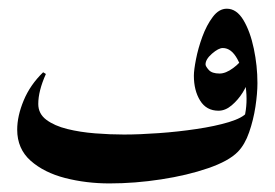

<svg xmlns="http://www.w3.org/2000/svg" viewBox="-20 -414 631 441"><path d="M546.9 -155.3 571.3 -223.1Q571.3 -199.7 566.7 -168.9Q562 -138.2 552.2 -110.1Q542.5 -82 526.4 -65.4Q505.4 -43.9 457.8 -27.6Q410.2 -11.2 350.1 -2Q290 7.3 231.4 7.3Q178.2 7.3 129.6 -5.1Q81.1 -17.6 50.3 -44.9Q19.5 -72.3 19.5 -116.2Q19.5 -147.5 34.4 -183.3Q49.3 -219.2 79.1 -248L85.4 -244.1Q67.9 -205.1 67.9 -175.3Q67.9 -152.8 86.4 -138.9Q105 -125 134.5 -117.7Q164.1 -110.4 198.5 -107.7Q232.9 -105 264.6 -105Q300.3 -105 344.5 -108.2Q388.7 -111.3 431.4 -117.7Q474.1 -124 505.6 -133.5Q537.1 -143.1 546.9 -155.3ZM541.5 -145Q549.3 -177.2 544.4 -214.4Q539.6 -251.5 525.6 -277.6Q511.7 -303.7 491.7 -303.7Q481.9 -303.7 467 -290.8Q452.1 -277.8 452.1 -266.1Q452.1 -261.7 459.5 -253.4Q466.8 -245.1 484.4 -245.1Q498.5 -245.1 515.4 -257.6Q532.2 -270 537.1 -280.8L550.8 -231.9Q547.9 -218.3 537.4 -201.4Q526.9 -184.6 512.2 -172.1Q497.6 -159.7 481.9 -159.7Q454.1 -159.7 439.7 -182.9Q425.3 -206.1 425.3 -240.2Q425.3 -252.9 430.2 -278.1Q435.1 -303.2 444.8 -329.8Q454.6 -356.4 468.8 -375.2Q482.9 -394 501 -394Q523.4 -394 539.1 -367.9Q554.7 -341.8 563 -302.2Q571.3 -262.7 571.3 -223.1Q567.4 -197.3 559.6 -178.5Q551.8 -159.7 541.5 -145Z"/></svg>

Font: Lateef SemiBold
Style: Regular
Weight: 600
Designer: SIL International
Foundry: SIL International
Version: Version 4.200